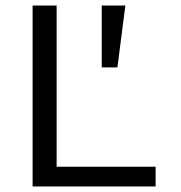

<svg xmlns="http://www.w3.org/2000/svg" viewBox="-20 -675 654 695"><path d="M98 -655H185V0H98ZM117.9 0V-71.4H543.3V0ZM348.3 -431V-655H433.8L405 -431Z"/></svg>

Font: Intel One Mono Light
Style: Regular
Weight: 300
Monospace: yes
Designer: Fred Shallcrass
Foundry: Frere-Jones Type LLC
Version: Version 1.004